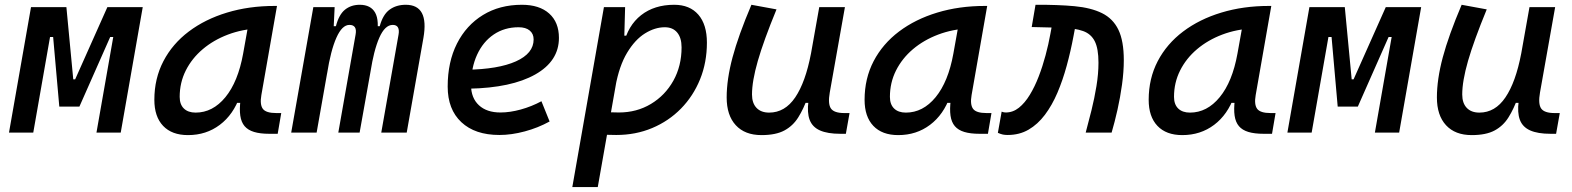

<svg xmlns="http://www.w3.org/2000/svg" viewBox="-20 -547 6485 792"><path d="M249.5 -107.4 284.2 -219.7H290L422.9 -517.6H484.4L462.9 -394.5H434.6L307.6 -107.4ZM17.1 0 107.9 -517.6H208L117.2 0ZM224.6 -107.4 199.2 -394.5H170.9L192.4 -517.6H253.9L282.2 -219.7H286.1L275.9 -107.4ZM377.9 0 468.8 -517.6H568.8L478 0Z M755.4 10.3Q689 10.3 652.8 -27.8Q616.7 -65.9 616.7 -135.3Q616.7 -223.1 654.1 -294.7Q691.4 -366.2 758.8 -417Q826.2 -467.8 916.5 -495.1Q1006.8 -522.5 1112.8 -522.5H1122.6L1058.1 -154.8Q1051.3 -115.7 1064.2 -98.1Q1077.1 -80.6 1120.1 -80.6H1140.1L1125.5 4.9H1090.8Q1053.2 4.9 1028.1 -2.7Q1002.9 -10.3 989 -26.6Q975.1 -43 971.2 -69.8Q967.3 -96.7 972.2 -135.3L1000.5 -122.6H943.8L969.7 -150.9Q942.9 -74.2 886.7 -32Q830.6 10.3 755.4 10.3ZM787.1 -82.5Q857.4 -82.5 909.7 -146Q961.9 -209.5 982.9 -325.7L1008.3 -467.3L1047.9 -429.7Q979.5 -426.8 920.2 -404.3Q860.8 -381.8 816.2 -344Q771.5 -306.2 746.3 -256.1Q721.2 -206.1 721.2 -147.5Q721.2 -116.2 738.5 -99.4Q755.9 -82.5 787.1 -82.5Z M1360.4 -517.6 1354 -384.3 1286.1 0H1181.2L1272.5 -517.6ZM1375.5 0 1446.8 -404.3Q1454.1 -444.3 1421.4 -444.3Q1391.1 -444.3 1367.7 -391.6Q1344.2 -338.9 1329.1 -242.7L1340.8 -439H1365.7Q1377.9 -486.8 1403.1 -507.1Q1428.2 -527.3 1463.9 -527.3Q1509.3 -527.3 1527.6 -494.6Q1545.9 -461.9 1533.2 -390.6L1463.4 0ZM1726.6 -390.6 1657.7 0H1552.7L1624 -404.3Q1627.4 -423.3 1621.6 -433.8Q1615.7 -444.3 1600.1 -444.3Q1567.9 -444.3 1544.7 -391.6Q1521.5 -338.9 1506.8 -242.7L1513.7 -439H1546.4Q1559.6 -487.3 1587.2 -507.3Q1614.7 -527.3 1653.8 -527.3Q1750.5 -527.3 1726.6 -390.6Z M2044.4 -83Q2083.5 -83 2127.9 -95.2Q2172.4 -107.4 2213.4 -129.4L2247.1 -45.9Q2199.2 -19.5 2144.5 -4.9Q2089.8 9.8 2040 9.8Q1939.5 9.8 1883.1 -43Q1826.7 -95.7 1826.7 -189.9Q1826.7 -291.5 1865 -367.2Q1903.3 -442.9 1972.2 -485.1Q2041 -527.3 2132.8 -527.3Q2205.1 -527.3 2245.4 -491.2Q2285.6 -455.1 2285.6 -390.6Q2285.6 -294.9 2187.7 -239.7Q2089.8 -184.6 1914.6 -181.2L1904.3 -259.3Q2035.2 -261.2 2108.2 -293.9Q2181.2 -326.7 2181.2 -384.3Q2181.2 -407.7 2165 -421.1Q2148.9 -434.6 2119.1 -434.6Q2061 -434.6 2016.8 -404.8Q1972.7 -375 1948 -321.3Q1923.3 -267.6 1922.9 -195.8Q1923.3 -142.6 1955.6 -112.8Q1987.8 -83 2044.4 -83Z M2445.8 224.6H2340.8L2471.2 -517.6H2558.6L2555.2 -395ZM2522 9.8Q2486.3 9.8 2451.2 7.1Q2416 4.4 2380.4 -0.5L2429.2 -95.2Q2460.9 -83 2532.7 -83Q2606.4 -83 2665 -118.2Q2723.6 -153.3 2757.6 -214.1Q2791.5 -274.9 2791.5 -351.6Q2791.5 -391.1 2773.4 -412.8Q2755.4 -434.6 2722.2 -434.6Q2681.6 -434.6 2640.6 -409.2Q2599.6 -383.8 2566.9 -329.6Q2534.2 -275.4 2518.6 -189.5L2537.6 -399.9H2580.1L2552.2 -362.8Q2569.8 -441.4 2624.5 -484.4Q2679.2 -527.3 2761.2 -527.3Q2825.2 -527.3 2860.6 -486.6Q2896 -445.8 2896 -371.1Q2896 -289.6 2867.9 -220.2Q2839.8 -150.9 2789.1 -99.1Q2738.3 -47.4 2670.2 -18.8Q2602.1 9.8 2522 9.8Z M3121.1 10.3Q3052.7 10.3 3015.1 -30.5Q2977.5 -71.3 2977.5 -145Q2977.5 -219.7 3001.7 -310.3Q3025.9 -400.9 3079.6 -527.3L3183.1 -508.3Q3129.9 -378.9 3106 -295.7Q3082 -212.4 3082 -157.2Q3082 -121.6 3100.6 -102.1Q3119.1 -82.5 3152.8 -82.5Q3217.8 -82.5 3260.3 -145.3Q3302.7 -208 3325.2 -325.7L3316.4 -122.6H3284.2L3312 -146Q3294.9 -98.1 3272.9 -63Q3251 -27.8 3215.6 -8.8Q3180.2 10.3 3121.1 10.3ZM3446.3 4.9Q3393.6 4.9 3362.3 -9Q3331.1 -22.9 3319.8 -52.7Q3308.6 -82.5 3314.9 -129.9L3309.1 -234.9L3359.4 -517.6H3465.3L3402.8 -165.5Q3394.5 -118.7 3407.5 -99.6Q3420.4 -80.6 3463.4 -80.6H3484.4L3469.2 4.9Z M3685.1 10.3Q3618.7 10.3 3582.5 -27.8Q3546.4 -65.9 3546.4 -135.3Q3546.4 -223.1 3583.7 -294.7Q3621.1 -366.2 3688.5 -417Q3755.9 -467.8 3846.2 -495.1Q3936.5 -522.5 4042.5 -522.5H4052.2L3987.8 -154.8Q3981 -115.7 3993.9 -98.1Q4006.8 -80.6 4049.8 -80.6H4069.8L4055.2 4.9H4020.5Q3982.9 4.9 3957.8 -2.7Q3932.6 -10.3 3918.7 -26.6Q3904.8 -43 3900.9 -69.8Q3897 -96.7 3901.9 -135.3L3930.2 -122.6H3873.5L3899.4 -150.9Q3872.6 -74.2 3816.4 -32Q3760.3 10.3 3685.1 10.3ZM3716.8 -82.5Q3787.1 -82.5 3839.4 -146Q3891.6 -209.5 3912.6 -325.7L3938 -467.3L3977.5 -429.7Q3909.2 -426.8 3849.9 -404.3Q3790.5 -381.8 3745.8 -344Q3701.2 -306.2 3676 -256.1Q3650.9 -206.1 3650.9 -147.5Q3650.9 -116.2 3668.2 -99.4Q3685.5 -82.5 3716.8 -82.5Z M4458.5 0Q4470.2 -43 4482.4 -92.3Q4494.6 -141.6 4502.9 -192.1Q4511.2 -242.7 4511.2 -288.6Q4511.2 -346.7 4495.8 -377Q4480.5 -407.2 4447.8 -418.9Q4415 -430.7 4362.5 -432.4Q4310.1 -434.1 4235.8 -435.5L4251.5 -527.3Q4343.8 -527.8 4412.1 -521.5Q4480.5 -515.1 4525.9 -492.7Q4571.3 -470.2 4593.5 -424.1Q4615.7 -377.9 4615.7 -298.8Q4615.7 -251.5 4608.4 -198.5Q4601.1 -145.5 4589.6 -94.2Q4578.1 -43 4565.4 0ZM4136.7 9.8Q4126 9.8 4117.2 8.1Q4108.4 6.3 4096.2 1L4111.8 -86.4Q4119.1 -84.5 4121.1 -83.7Q4123 -83 4128.9 -83Q4158.2 -83 4182.9 -102.5Q4207.5 -122.1 4228 -155.8Q4248.5 -189.5 4264.6 -231.4Q4280.8 -273.4 4293 -319.1Q4305.2 -364.7 4313 -408.2L4319.3 -442.4L4415.5 -436.5L4408.2 -397.9Q4396.5 -335.4 4380.1 -275.6Q4363.8 -215.8 4341.8 -164.3Q4319.8 -112.8 4290.3 -73.5Q4260.7 -34.2 4222.9 -12.2Q4185.1 9.8 4136.7 9.8Z M4856.9 10.3Q4790.5 10.3 4754.4 -27.8Q4718.3 -65.9 4718.3 -135.3Q4718.3 -223.1 4755.6 -294.7Q4793 -366.2 4860.4 -417Q4927.7 -467.8 5018.1 -495.1Q5108.4 -522.5 5214.4 -522.5H5224.1L5159.7 -154.8Q5152.8 -115.7 5165.8 -98.1Q5178.7 -80.6 5221.7 -80.6H5241.7L5227.1 4.9H5192.4Q5154.8 4.9 5129.6 -2.7Q5104.5 -10.3 5090.6 -26.6Q5076.7 -43 5072.8 -69.8Q5068.8 -96.7 5073.7 -135.3L5102.1 -122.6H5045.4L5071.3 -150.9Q5044.4 -74.2 4988.3 -32Q4932.1 10.3 4856.9 10.3ZM4888.7 -82.5Q4959 -82.5 5011.2 -146Q5063.5 -209.5 5084.5 -325.7L5109.9 -467.3L5149.4 -429.7Q5081.1 -426.8 5021.7 -404.3Q4962.4 -381.8 4917.7 -344Q4873 -306.2 4847.9 -256.1Q4822.8 -206.1 4822.8 -147.5Q4822.8 -116.2 4840.1 -99.4Q4857.4 -82.5 4888.7 -82.5Z M5522.9 -107.4 5557.6 -219.7H5563.5L5696.3 -517.6H5757.8L5736.3 -394.5H5708L5581.1 -107.4ZM5290.5 0 5381.3 -517.6H5481.4L5390.6 0ZM5498 -107.4 5472.7 -394.5H5444.3L5465.8 -517.6H5527.3L5555.7 -219.7H5559.6L5549.3 -107.4ZM5651.4 0 5742.2 -517.6H5842.3L5751.5 0Z M6050.8 10.3Q5982.4 10.3 5944.8 -30.5Q5907.2 -71.3 5907.2 -145Q5907.2 -219.7 5931.4 -310.3Q5955.6 -400.9 6009.3 -527.3L6112.8 -508.3Q6059.6 -378.9 6035.6 -295.7Q6011.7 -212.4 6011.7 -157.2Q6011.7 -121.6 6030.3 -102.1Q6048.8 -82.5 6082.5 -82.5Q6147.5 -82.5 6189.9 -145.3Q6232.4 -208 6254.9 -325.7L6246.1 -122.6H6213.9L6241.7 -146Q6224.6 -98.1 6202.6 -63Q6180.7 -27.8 6145.3 -8.8Q6109.9 10.3 6050.8 10.3ZM6376 4.9Q6323.2 4.9 6292 -9Q6260.7 -22.9 6249.5 -52.7Q6238.3 -82.5 6244.6 -129.9L6238.8 -234.9L6289.1 -517.6H6395L6332.5 -165.5Q6324.2 -118.7 6337.2 -99.6Q6350.1 -80.6 6393.1 -80.6H6414.1L6398.9 4.9Z"/></svg>

Font: Cascadia Code PL
Style: Italic
Weight: 400
Italic angle: -10°
Monospace: yes
Designer: Aaron Bell
Foundry: Saja Typeworks
Version: Version 2404.023